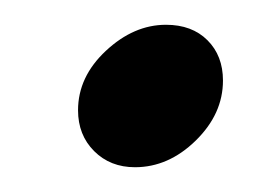

<svg xmlns="http://www.w3.org/2000/svg" viewBox="-20 -374 219 155"><path d="M43 -285Q43 -312 65.5 -333Q88 -354 114 -354Q135 -354 147.5 -341.5Q160 -329 160 -309Q160 -282 138 -260.5Q116 -239 89 -239Q69 -239 56 -252Q43 -265 43 -285Z"/></svg>

Font: Prompt Semibold
Style: Italic
Weight: 600
Italic angle: -12°
Designer: Katatrad Team
Foundry: CadsonDemak
Version: Version 1.000